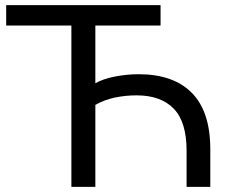

<svg xmlns="http://www.w3.org/2000/svg" viewBox="-20 -725 892 745"><path d="M257 0V-626H4V-705H603V-626H350V-402Q380 -419 426 -428Q472 -437 518 -437Q653 -437 724.5 -364.5Q796 -292 796 -146V0H704V-140Q704 -252 654 -303.5Q604 -355 510 -355Q467 -355 426 -346.5Q385 -338 350 -318V0Z"/></svg>

Font: Nunito Sans Medium
Style: Regular
Weight: 500
Designer: Vernon Adams
Foundry: Vernon Adams
Version: Version 3.101; ttfautohint (v1.8.4.7-5d5b);gftools[0.9.27]